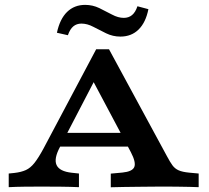

<svg xmlns="http://www.w3.org/2000/svg" viewBox="-20 -775 867 795"><path d="M228.5 -166.8Q202.2 -118.1 214.2 -91.7Q226.3 -65.3 277.1 -59.7L306.9 -56.5V0Q270.6 -1.6 230.7 -2Q190.8 -2.4 150.5 -2.4Q115.8 -2.4 81.1 -2Q46.4 -1.6 16.1 0V-56.5L39.5 -58.9Q67.7 -62.1 86.9 -70.8Q106 -79.4 122.6 -100.3Q139.2 -121.3 159.5 -158.8L378.2 -571H431.4L671.3 -128.2Q683.9 -104.3 694.1 -90.4Q704.2 -76.6 719.8 -69.7Q735.3 -62.8 763.8 -60.1L802.6 -56.5V0Q788.8 -0.8 765.7 -1.2Q742.7 -1.6 718 -2Q693.2 -2.4 674.3 -2.4H670.2H672.1Q648.2 -2.4 617.5 -2.2Q586.7 -2 553.9 -1.6Q521.1 -1.2 491.2 -0.8Q461.3 -0.4 438.7 0.4V-56.1L486.7 -60.5Q528.2 -64.5 536.1 -83.6Q543.9 -102.7 521.8 -145L356.8 -455.6L378.5 -455.2ZM204.7 -168 233 -224.8H527.1L554.1 -168ZM478.4 -623.5Q447.3 -623.5 419.4 -637.1Q391.6 -650.6 366.5 -663.9Q341.4 -677.3 317.2 -677.3Q297.3 -677.3 283.5 -665.8Q269.7 -654.3 261.1 -629.2L215.7 -639.4Q227.8 -696.4 257.8 -725.6Q287.7 -754.8 332.6 -754.8Q363.7 -754.8 391.2 -741.5Q418.6 -728.1 443.9 -714.6Q469.2 -701 492.6 -701Q512.9 -701 526.9 -712.7Q540.9 -724.3 549.1 -749.1L594.5 -737Q583.6 -682 553.8 -652.7Q524.1 -623.5 478.4 -623.5Z"/></svg>

Font: Playfair 5pt SemiExpanded Light
Style: Regular
Weight: 300
Width: 6
Designer: Claus Eggers Sørensen
Foundry: Claus Eggers Sørensen
Version: Version 2.203